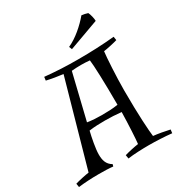

<svg xmlns="http://www.w3.org/2000/svg" viewBox="-257 -1000 1058 1140"><g transform="rotate(-30 272.5 -430.0)"><path d="M98 -662 95 -638C124 -631 177 -622 206 -619L42 -38C19 -35 -32 -24 -54 -17L-50 8C-13 3 41 0 91 0C123 0 164 1 187 4L191 -10C156 -30 148 -62 148 -101C148 -139 162 -210 172 -251C208 -256 245 -257 281 -257C316 -257 357 -255 392 -251C390 -160 385 -72 381 -38C358 -35 307 -24 285 -17L289 8C329 2 393 0 433 0C479 0 543 3 589 8L592 -16C563 -23 512 -32 482 -35C477 -72 469 -184 469 -354C469 -448 477 -579 482 -616C505 -619 556 -630 578 -637L574 -662C491 -654 408 -651 325 -651C242 -651 181 -654 98 -662ZM281 -294C249 -294 215 -296 183 -301C183 -301 189 -325 199 -367L258 -611C279 -613 301 -614 322 -614C343 -614 361 -613 382 -611C387 -577 392 -456 392 -301C357 -295 316 -294 281 -294ZM529 -797C530 -811 521 -847 514 -859C503 -863 484 -867 472 -868C432 -820 372 -767 315 -742L323 -722Z"/></g></svg>

Font: Almendra
Style: Regular
Weight: 400
Designer: Ana Sanfelippo
Foundry: Ana Sanfelippo
Version: Version 1.003